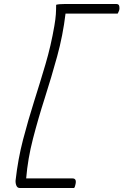

<svg xmlns="http://www.w3.org/2000/svg" viewBox="-20 -780 640 961"><path d="M351 161H79Q67 161 62 149Q57 137 58 123Q70 16 95.5 -81.5Q121 -179 150.5 -272Q180 -365 207.5 -458Q235 -551 252 -650Q258 -685 259.5 -708Q261 -731 261 -756Q274 -760 305 -760H562Q575 -760 577 -749Q579 -738 577 -730Q574 -721 569 -712H308Q295 -603 266 -497.5Q237 -392 204 -289Q171 -186 145 -85.5Q119 15 111 113H343Q366 113 357 146Q356 152 354.5 155Q353 158 351 161Z"/></svg>

Font: Recursive Mn Csl St Lt
Style: Italic
Weight: 300
Italic angle: -15°
Monospace: yes
Version: Version 1.079;hotconv 1.0.112;makeotfexe 2.5.65598; ttfautoh